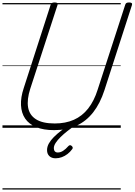

<svg xmlns="http://www.w3.org/2000/svg" viewBox="-20 -1035 1090 1555"><path d="M419 19Q332 19 273 -5.5Q214 -30 183.5 -75Q153 -120 150 -183Q147 -246 172 -321L390 -996Q393 -1006 400 -1010.5Q407 -1015 423 -1015Q437 -1015 443.5 -1010.5Q450 -1006 446 -995L225 -316Q197 -229 207.5 -166Q218 -103 271.5 -69Q325 -35 423 -35Q511 -35 578.5 -65Q646 -95 694 -156Q742 -217 771 -309L994 -996Q997 -1006 1003.5 -1010.5Q1010 -1015 1026 -1015Q1055 -1015 1049 -995L826 -305Q791 -197 734.5 -125Q678 -53 599.5 -17Q521 19 419 19ZM430 247Q398 247 379.5 229Q361 211 361 181Q361 153 376 126.5Q391 100 416.5 74.5Q442 49 474.5 24Q507 -1 543 -26L585 -23V-18Q556 3 526 26.5Q496 50 471 74.5Q446 99 431 122Q416 145 416 165Q416 181 424 190.5Q432 200 448 200Q470 200 491 186.5Q512 173 534 148Q539 142 546.5 141Q554 140 562 148Q568 154 569 160.5Q570 167 564 174Q548 196 526.5 212.5Q505 229 480.5 238Q456 247 430 247ZM0 490H958V500H0ZM0 -20H958V0H0ZM0 -505H958V-500H0ZM0 -1010H958V-1000H0Z"/></svg>

Font: Playwrite BE VLG Guides
Style: Regular
Weight: 400
Designer: Veronika Burian, José Scaglione
Foundry: TypeTogether
Version: Version 1.003